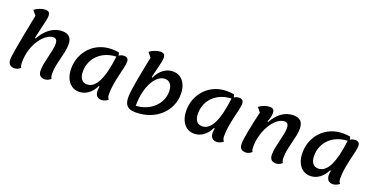

<svg xmlns="http://www.w3.org/2000/svg" viewBox="-27 -1544 4543 2338"><g transform="rotate(20 2244.5 -375.0)"><path d="M159 25Q115 25 95 2.5Q75 -20 75 -62Q75 -84 82 -130.5Q89 -177 100 -239.5Q111 -302 125 -374.5Q139 -447 153.5 -521Q168 -595 181 -664L133 -723Q163 -746 200.5 -760.5Q238 -775 270 -775Q304 -775 318 -761.5Q332 -748 332 -715Q332 -690 323 -648Q314 -606 299.5 -547.5Q285 -489 268 -411L278 -406Q318 -476 364.5 -519Q411 -562 459.5 -581Q508 -600 554 -600Q617 -600 648.5 -569Q680 -538 680 -471Q680 -426 670 -378Q660 -330 646.5 -279Q633 -228 623 -176Q613 -124 613 -73Q613 -53 617 -36Q621 -19 629 -9Q591 25 551 25Q506 25 487 2.5Q468 -20 468 -62Q468 -103 477.5 -152.5Q487 -202 499.5 -252Q512 -302 521 -346.5Q530 -391 530 -424Q530 -456 518 -474.5Q506 -493 478 -493Q439 -493 394 -462.5Q349 -432 310 -376.5Q271 -321 246 -243.5Q221 -166 221 -73Q221 -53 224.5 -36Q228 -19 236 -9Q199 25 159 25Z M994 25Q939 25 897.5 -4Q856 -33 833 -86Q810 -139 810 -210Q810 -294 839.5 -365Q869 -436 921 -489Q973 -542 1044 -571Q1115 -600 1199 -600Q1243 -600 1288 -592Q1294 -581 1297 -566Q1300 -551 1300 -534Q1221 -534 1157.5 -510.5Q1094 -487 1049 -444.5Q1004 -402 980 -345.5Q956 -289 956 -224Q956 -162 981.5 -127.5Q1007 -93 1054 -93Q1141 -93 1196 -202.5Q1251 -312 1278 -534Q1294 -554 1316 -564.5Q1338 -575 1363 -575Q1391 -575 1406.5 -561Q1422 -547 1422 -520Q1422 -489 1411 -440Q1400 -391 1385.5 -331Q1371 -271 1360 -205Q1349 -139 1349 -73Q1349 -29 1371 -9Q1351 8 1329 16.5Q1307 25 1285 25Q1246 25 1225 1.5Q1204 -22 1204 -66Q1204 -78 1205.5 -91.5Q1207 -105 1210 -119L1200 -124Q1166 -53 1112 -14Q1058 25 994 25Z M1727 25Q1682 25 1649.5 12Q1617 -1 1600 -33Q1583 -65 1583 -121Q1583 -152 1589 -202Q1595 -252 1607 -320.5Q1619 -389 1635.5 -475Q1652 -561 1673 -663L1625 -722Q1655 -745 1693 -759.5Q1731 -774 1762 -774Q1796 -774 1810.5 -760.5Q1825 -747 1825 -714Q1825 -680 1806.5 -609.5Q1788 -539 1767 -448L1777 -443Q1812 -518 1867.5 -559Q1923 -600 1989 -600Q2045 -600 2085.5 -572Q2126 -544 2149 -493Q2172 -442 2172 -373Q2172 -288 2139 -215.5Q2106 -143 2045.5 -88.5Q1985 -34 1904 -4.5Q1823 25 1727 25ZM1704 -52Q1773 -55 1832 -79.5Q1891 -104 1934.5 -144.5Q1978 -185 2002.5 -238Q2027 -291 2027 -351Q2027 -413 2001 -447.5Q1975 -482 1928 -482Q1885 -482 1845 -451.5Q1805 -421 1773 -364Q1741 -307 1722.5 -228Q1704 -149 1704 -52Z M2486 25Q2431 25 2389.5 -4Q2348 -33 2325 -86Q2302 -139 2302 -210Q2302 -294 2331.5 -365Q2361 -436 2413 -489Q2465 -542 2536 -571Q2607 -600 2691 -600Q2735 -600 2780 -592Q2786 -581 2789 -566Q2792 -551 2792 -534Q2713 -534 2649.5 -510.5Q2586 -487 2541 -444.5Q2496 -402 2472 -345.5Q2448 -289 2448 -224Q2448 -162 2473.5 -127.5Q2499 -93 2546 -93Q2633 -93 2688 -202.5Q2743 -312 2770 -534Q2786 -554 2808 -564.5Q2830 -575 2855 -575Q2883 -575 2898.5 -561Q2914 -547 2914 -520Q2914 -489 2903 -440Q2892 -391 2877.5 -331Q2863 -271 2852 -205Q2841 -139 2841 -73Q2841 -29 2863 -9Q2843 8 2821 16.5Q2799 25 2777 25Q2738 25 2717 1.5Q2696 -22 2696 -66Q2696 -78 2697.5 -91.5Q2699 -105 2702 -119L2692 -124Q2658 -53 2604 -14Q2550 25 2486 25Z M3156 25Q3113 25 3093 3.5Q3073 -18 3073 -62Q3073 -84 3079.5 -130.5Q3086 -177 3098 -238Q3110 -299 3124 -364.5Q3138 -430 3153 -489L3106 -548Q3135 -570 3172.5 -584Q3210 -598 3242 -598Q3276 -598 3290 -583.5Q3304 -569 3304 -537Q3304 -511 3296 -479.5Q3288 -448 3276 -422L3286 -417Q3339 -510 3405.5 -555Q3472 -600 3551 -600Q3615 -600 3646 -568.5Q3677 -537 3677 -471Q3677 -426 3667 -378Q3657 -330 3643.5 -279Q3630 -228 3620 -176Q3610 -124 3610 -73Q3610 -29 3626 -9Q3589 25 3548 25Q3505 25 3485 3.5Q3465 -18 3465 -62Q3465 -103 3474.5 -152.5Q3484 -202 3496.5 -252Q3509 -302 3518 -346.5Q3527 -391 3527 -424Q3527 -459 3514 -476Q3501 -493 3475 -493Q3437 -493 3400.5 -470Q3364 -447 3331.5 -407.5Q3299 -368 3273.5 -314.5Q3248 -261 3233.5 -199.5Q3219 -138 3219 -73Q3219 -29 3233 -9Q3196 25 3156 25Z M3991 25Q3936 25 3894.5 -4Q3853 -33 3830 -86Q3807 -139 3807 -210Q3807 -294 3836.5 -365Q3866 -436 3918 -489Q3970 -542 4041 -571Q4112 -600 4196 -600Q4240 -600 4285 -592Q4291 -581 4294 -566Q4297 -551 4297 -534Q4218 -534 4154.5 -510.5Q4091 -487 4046 -444.5Q4001 -402 3977 -345.5Q3953 -289 3953 -224Q3953 -162 3978.5 -127.5Q4004 -93 4051 -93Q4138 -93 4193 -202.5Q4248 -312 4275 -534Q4291 -554 4313 -564.5Q4335 -575 4360 -575Q4388 -575 4403.5 -561Q4419 -547 4419 -520Q4419 -489 4408 -440Q4397 -391 4382.5 -331Q4368 -271 4357 -205Q4346 -139 4346 -73Q4346 -29 4368 -9Q4348 8 4326 16.5Q4304 25 4282 25Q4243 25 4222 1.5Q4201 -22 4201 -66Q4201 -78 4202.5 -91.5Q4204 -105 4207 -119L4197 -124Q4163 -53 4109 -14Q4055 25 3991 25Z"/></g></svg>

Font: Lemonada Medium
Style: Regular
Weight: 500
Designer: Mohamed Gaber (Arabic), Eduardo Tunni (Latin)
Foundry: Kief Type Foundry
Version: Version 4.004; ttfautohint (v1.8.2)